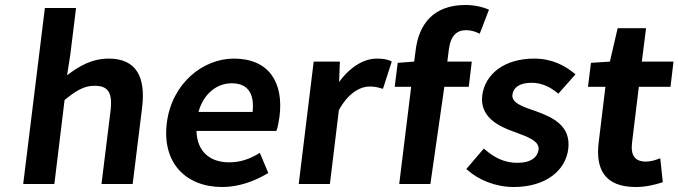

<svg xmlns="http://www.w3.org/2000/svg" viewBox="-20 -738 2721 770"><path d="M198 0 239 -337C285 -374 316 -394 359 -394C412 -394 433 -369 423 -291L387 0H512L550 -307C565 -430 526 -503 416 -503C349 -503 297 -473 249 -436L262 -519L285 -706H160L73 0Z M871 12C937 12 1000 -11 1052 -42L1056 -44L1022 -125L1017 -122C979 -99 942 -87 899 -87C821 -87 770 -131 768 -213H1088L1090 -217C1094 -229 1098 -249 1101 -271C1118 -407 1059 -503 918 -503C794 -503 669 -404 649 -245C629 -84 726 12 871 12ZM909 -404C974 -404 1001 -363 993 -289H776C797 -365 852 -404 909 -404Z M1303 0 1339 -296C1376 -365 1425 -391 1462 -391C1483 -391 1495 -388 1511 -383L1516 -382L1551 -491L1548 -493C1533 -500 1516 -503 1491 -503C1439 -503 1383 -469 1340 -409L1343 -491H1238L1178 0Z M1937 -701C1915 -710 1883 -718 1847 -718C1718 -718 1660 -641 1647 -537L1641 -491L1575 -486L1563 -390H1629L1581 0H1706L1762 -390H1860L1872 -491H1774L1780 -539C1787 -595 1812 -617 1849 -617C1865 -617 1883 -613 1899 -605L1904 -603L1941 -699Z M1854 -57C1898 -17 1967 12 2040 12C2171 12 2249 -56 2259 -141C2270 -234 2197 -267 2132 -291C2076 -310 2031 -325 2035 -358C2038 -385 2061 -406 2112 -406C2152 -406 2185 -390 2216 -365L2219 -362L2288 -440L2284 -443C2247 -474 2195 -503 2122 -503C2004 -503 1925 -442 1914 -355C1904 -271 1975 -233 2040 -210C2095 -190 2144 -173 2140 -138C2136 -108 2110 -85 2055 -85C2003 -85 1964 -105 1924 -139L1920 -142L1850 -60Z M2530 12C2570 12 2606 3 2634 -6L2638 -8L2628 -103L2621 -101C2607 -95 2587 -90 2571 -90C2527 -90 2508 -113 2515 -168L2542 -390H2669L2681 -491H2554L2571 -625H2457L2426 -491L2350 -486L2338 -390H2408L2381 -167C2368 -62 2403 12 2530 12Z"/></svg>

Font: Falling Sky
Style: MedObl
Weight: 500
Designer: Paul D. Hunt
Foundry: Adobe Systems Incorporated
Version: Version 1.02